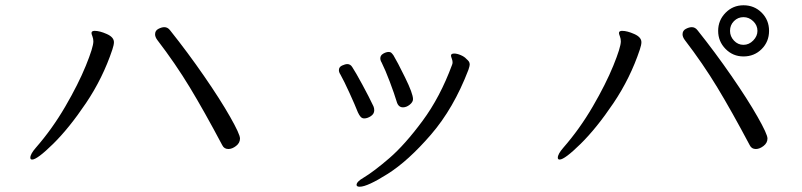

<svg xmlns="http://www.w3.org/2000/svg" viewBox="-20 -666 3040 728"><path d="M846 -101Q830 -101 823 -115Q754 -245 699.5 -335Q645 -425 576 -515Q568 -526 568 -536Q568 -550 580.5 -556.5Q593 -563 603 -563Q616 -563 625 -551Q692 -467 753.5 -378Q815 -289 852.5 -223Q890 -157 890 -141Q890 -124 875 -112.5Q860 -101 846 -101ZM95 -68Q95 -82 116 -106Q178 -177 227.5 -262Q277 -347 305.5 -417Q334 -487 334 -509Q334 -519 330.5 -528Q327 -537 327 -540Q327 -543 328 -545Q331 -549 339 -549Q358 -549 385 -537Q412 -525 412 -506Q412 -496 406 -478Q370 -370 306 -275Q242 -180 181.5 -120.5Q121 -61 102 -61Q95 -61 95 -68Z M1508 -259Q1490 -259 1484 -281Q1475 -311 1458 -356Q1441 -401 1427 -429Q1422 -437 1422 -445Q1422 -456 1433 -462.5Q1444 -469 1454 -469Q1460 -469 1463.5 -466Q1467 -463 1472 -456Q1486 -433 1516 -372Q1546 -311 1546 -290Q1546 -279 1533.5 -269Q1521 -259 1508 -259ZM1271 -383Q1265 -392 1265 -400Q1265 -412 1277 -417.5Q1289 -423 1297 -423Q1309 -423 1316 -411Q1328 -393 1354 -345Q1380 -297 1396 -263Q1399 -256 1399 -248Q1399 -234 1386 -225.5Q1373 -217 1361 -217Q1353 -217 1347.5 -223Q1342 -229 1337 -240Q1326 -268 1305 -314Q1284 -360 1271 -383ZM1761 -421Q1761 -416 1756 -401Q1700 -255 1614 -155.5Q1528 -56 1450.5 -7Q1373 42 1344 42Q1332 42 1332 35Q1332 23 1358 8Q1398 -16 1456.5 -66.5Q1515 -117 1582 -207.5Q1649 -298 1694 -420Q1696 -424 1696 -430Q1696 -436 1693 -444Q1690 -452 1690 -455Q1690 -463 1702 -463Q1713 -463 1727 -457Q1741 -451 1748 -443Q1755 -437 1758 -432.5Q1761 -428 1761 -421Z M2799 -452Q2759 -452 2731 -480.5Q2703 -509 2703 -549Q2703 -589 2731 -617.5Q2759 -646 2799 -646Q2840 -646 2868 -618Q2896 -590 2896 -549Q2896 -508 2868 -480Q2840 -452 2799 -452ZM2846 -101Q2830 -101 2823 -115Q2754 -245 2699.5 -335Q2645 -425 2576 -515Q2568 -526 2568 -536Q2568 -550 2580.5 -556.5Q2593 -563 2603 -563Q2616 -563 2625 -551Q2692 -467 2753.5 -378Q2815 -289 2852.5 -223Q2890 -157 2890 -141Q2890 -124 2875 -112.5Q2860 -101 2846 -101ZM2095 -68Q2095 -82 2116 -106Q2178 -177 2227.5 -262Q2277 -347 2305.5 -417Q2334 -487 2334 -509Q2334 -519 2330.5 -528Q2327 -537 2327 -540Q2327 -543 2328 -545Q2331 -549 2339 -549Q2358 -549 2385 -537Q2412 -525 2412 -506Q2412 -496 2406 -478Q2370 -370 2306 -275Q2242 -180 2181.5 -120.5Q2121 -61 2102 -61Q2095 -61 2095 -68ZM2799 -601Q2778 -601 2763 -586Q2748 -571 2748 -549Q2748 -528 2763 -512Q2778 -496 2799 -496Q2820 -496 2836 -512.5Q2852 -529 2852 -549Q2852 -570 2836 -585.5Q2820 -601 2799 -601Z"/></svg>

Font: Iansui
Style: Regular
Weight: 400
Designer: But Ko / Fontworks Inc.
Foundry: zi-hi.com / Fontworks Inc.
Version: Version 1.002